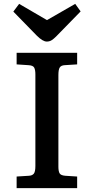

<svg xmlns="http://www.w3.org/2000/svg" viewBox="-20 -973 485 993"><path d="M66 0V-60L130 -64Q147 -65 155 -75Q163 -85 163 -115V-589Q163 -611 157 -623Q151 -635 126 -636L66 -640V-700H379V-640L315 -636Q296 -635 289 -624Q282 -613 282 -585V-111Q282 -88 288 -77Q294 -66 317 -64L379 -60V0ZM222 -758Q201 -758 170 -789L49 -913L79 -953L223 -869L369 -953L397 -914L270 -784Q258 -772 247 -765Q236 -758 222 -758Z"/></svg>

Font: Literata 7pt Medium
Style: Regular
Weight: 500
Designer: Latin by Veronika Burian and Jose Scaglione. Greek by Irene Vlachou. Cyrillic by Vera Evstafieva.
Foundry: TypeTogether
Version: Version 3.002